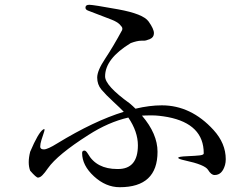

<svg xmlns="http://www.w3.org/2000/svg" viewBox="-20 -807 1040 802"><path d="M337 -775Q337 -787 353 -787Q369 -787 473.5 -768Q578 -749 600.5 -717.5Q623 -686 623 -668.5Q623 -651 606.5 -644Q590 -637 581 -637H570Q553 -637 526 -627Q419 -562 419 -488Q419 -449 522 -375Q535 -364 546 -353Q605 -367 656 -367Q778 -367 872 -264Q923 -208 923 -142Q923 -129 920 -118Q908 -76 877 -76H876Q862 -76 849 -97.5Q836 -119 752 -137Q724 -143 724.5 -148Q725 -153 761.5 -154.5Q798 -156 814.5 -158Q831 -160 831 -166V-167Q831 -289 681 -318Q642 -325 615 -325Q588 -325 573 -324Q638 -248 638 -173Q638 -25 480 -25Q422 -25 372.5 -70.5Q323 -116 323 -168Q323 -178 333 -178Q339 -178 347 -165Q383 -101 470 -101H473Q556 -101 556 -200Q556 -257 516 -316Q433 -297 349 -243Q220 -161 180 -104Q154 -66 142 -66Q141 -65 139 -65Q131 -65 106 -94Q100 -110 100 -129.5Q100 -149 106 -173Q140 -253 160 -266Q163 -268 164.5 -268Q166 -268 166 -264.5Q166 -261 162 -249.5Q158 -238 153 -222Q148 -206 148 -194.5Q148 -183 163.5 -183Q179 -183 219 -208Q373 -302 497 -340Q484 -354 452.5 -383Q421 -412 403.5 -433Q386 -454 386 -483Q386 -512 419 -561.5Q452 -611 490 -681Q491 -683 491 -688.5Q491 -694 480 -705Q469 -716 446 -725L347 -763Q337 -767 337 -775Z"/></svg>

Font: Sawarabi Mincho
Style: Regular
Weight: 400
Version: Version 1.00